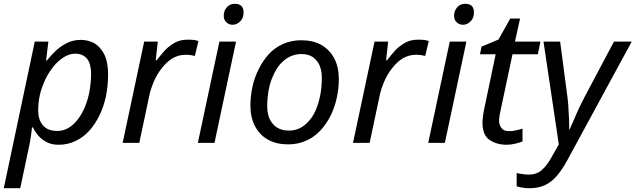

<svg xmlns="http://www.w3.org/2000/svg" viewBox="-42 -756 3363 1016"><path d="M65 240H-22L142 -536H214L202 -436H206C222 -456 239 -474 257 -491C275 -507 295 -520 316 -530C337 -540 360 -545 385 -545C414 -545 439 -538 461 -525C482 -511 499 -491 512 -464C524 -437 530 -403 530 -362C530 -323 526 -285 519 -248C511 -211 500 -178 485 -147C470 -116 452 -88 431 -65C410 -41 385 -23 358 -10C331 3 301 10 269 10C245 10 224 6 207 -3C189 -12 174 -23 162 -37C150 -51 140 -66 132 -82H127C126 -71 125 -57 122 -38C119 -19 117 -3 114 9L65 240ZM262 -63C283 -63 303 -69 322 -80C340 -91 356 -106 371 -126C386 -145 398 -168 409 -194C419 -219 427 -247 432 -276C437 -305 440 -334 440 -364C440 -400 433 -427 419 -445C404 -463 383 -472 355 -472C340 -472 325 -468 310 -461C295 -454 280 -443 265 -430C250 -416 237 -400 224 -381C211 -362 200 -342 191 -320C181 -297 173 -274 168 -249C163 -224 160 -198 160 -171C160 -139 168 -113 185 -93C202 -73 227 -63 262 -63Z M695 0H607L721 -536H793L782 -437H787C801 -456 816 -473 831 -490C846 -506 864 -519 883 -530C902 -541 925 -546 950 -546C959 -546 969 -546 980 -545C990 -544 999 -542 1008 -539L989 -460C980 -462 972 -463 964 -465C955 -466 947 -466 938 -466C913 -466 891 -459 870 -447C849 -434 830 -416 814 -395C797 -374 783 -350 772 -324C761 -298 752 -272 747 -245L695 0Z M1093 0H1005L1119 -536H1207L1093 0ZM1190 -625C1176 -625 1165 -629 1156 -638C1147 -646 1142 -657 1142 -672C1142 -683 1144 -694 1149 -704C1154 -713 1160 -721 1169 -727C1178 -733 1188 -736 1201 -736C1216 -736 1228 -732 1236 -724C1243 -716 1247 -705 1247 -691C1247 -670 1241 -654 1229 -643C1217 -631 1204 -625 1190 -625Z M1483 8C1442 8 1406 0 1376 -17C1346 -34 1323 -58 1307 -89C1291 -120 1283 -156 1283 -198C1283 -231 1287 -264 1294 -297C1301 -330 1312 -361 1327 -390C1341 -419 1359 -446 1380 -469C1401 -492 1426 -510 1455 -523C1484 -536 1516 -543 1551 -543C1593 -543 1629 -535 1659 -518C1688 -501 1711 -477 1727 -447C1743 -416 1751 -379 1751 -336C1751 -303 1747 -271 1740 -238C1733 -205 1722 -174 1708 -145C1693 -115 1675 -89 1654 -66C1633 -43 1608 -25 1579 -12C1550 1 1518 8 1483 8ZM1488 -65C1507 -65 1526 -69 1543 -77C1560 -85 1575 -97 1590 -113C1605 -128 1617 -148 1628 -171C1638 -194 1646 -220 1652 -249C1658 -278 1661 -311 1661 -346C1661 -366 1658 -386 1651 -405C1644 -424 1632 -439 1616 -452C1600 -464 1579 -470 1552 -470C1530 -470 1510 -465 1491 -456C1472 -447 1456 -433 1441 -417C1426 -400 1414 -379 1404 -357C1393 -334 1385 -308 1380 -281C1375 -254 1372 -225 1372 -195C1372 -154 1382 -122 1403 -99C1423 -76 1451 -65 1488 -65Z M1914 0H1826L1940 -536H2012L2001 -437H2006C2020 -456 2035 -473 2050 -490C2065 -506 2083 -519 2102 -530C2121 -541 2144 -546 2169 -546C2178 -546 2188 -546 2199 -545C2209 -544 2218 -542 2227 -539L2208 -460C2199 -462 2191 -463 2183 -465C2174 -466 2166 -466 2157 -466C2132 -466 2110 -459 2089 -447C2068 -434 2049 -416 2033 -395C2016 -374 2002 -350 1991 -324C1980 -298 1971 -272 1966 -245L1914 0Z M2312 0H2224L2338 -536H2426L2312 0ZM2409 -625C2395 -625 2384 -629 2375 -638C2366 -646 2361 -657 2361 -672C2361 -683 2363 -694 2368 -704C2373 -713 2379 -721 2388 -727C2397 -733 2407 -736 2420 -736C2435 -736 2447 -732 2455 -724C2462 -716 2466 -705 2466 -691C2466 -670 2460 -654 2448 -643C2436 -631 2423 -625 2409 -625Z M2639 10C2603 10 2573 1 2548 -16C2523 -33 2511 -64 2511 -107C2511 -117 2512 -128 2514 -141C2515 -153 2517 -165 2520 -178L2581 -469H2498L2506 -509L2596 -547L2658 -658H2710L2683 -536H2818L2804 -469H2670L2608 -177C2606 -168 2604 -159 2602 -148C2600 -137 2599 -126 2599 -117C2599 -102 2603 -89 2612 -78C2620 -67 2633 -62 2652 -62C2664 -62 2676 -63 2687 -66C2698 -68 2710 -71 2723 -75V-8C2715 -4 2703 0 2686 4C2669 8 2654 10 2639 10Z M2761 240C2745 240 2732 239 2722 237C2711 235 2701 233 2692 230V159C2701 162 2711 164 2722 165C2733 167 2744 168 2756 168C2783 168 2807 160 2826 143C2845 126 2863 102 2880 70L2915 8L2834 -536H2922L2957 -271C2960 -250 2963 -226 2965 -201C2966 -175 2968 -151 2969 -128C2970 -105 2970 -86 2970 -72H2973C2978 -83 2984 -99 2994 -120C3003 -141 3012 -163 3023 -186C3034 -209 3043 -227 3051 -242L3207 -536H3301L2961 90C2943 123 2925 151 2906 173C2887 196 2866 212 2843 223C2820 234 2792 240 2761 240Z"/></svg>

Font: NameLogos Sans
Style: Italic
Weight: 500
Version: Version 0.1